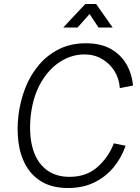

<svg xmlns="http://www.w3.org/2000/svg" viewBox="-20 -930 703 963"><path d="M322 13Q244 13 192 -17Q140 -47 110.5 -99Q81 -151 72.5 -217Q64 -283 73 -355Q82 -425 107 -489Q132 -553 174.5 -603.5Q217 -654 276 -683.5Q335 -713 411 -713Q484 -713 534 -685.5Q584 -658 612.5 -610.5Q641 -563 647 -501L581 -488Q578 -535 554.5 -573Q531 -611 492 -634Q453 -657 404 -657Q339 -657 282 -620.5Q225 -584 186 -517Q147 -450 135 -357Q124 -262 142.5 -191.5Q161 -121 208.5 -82Q256 -43 329 -43Q413 -43 468.5 -92Q524 -141 551 -211L610 -199Q589 -138 549 -90Q509 -42 452 -14.5Q395 13 322 13ZM297 -792 408 -910H462L545 -792H474L406 -895H461L369 -792Z"/></svg>

Font: Inclusive Sans Light
Style: Italic
Weight: 300
Italic angle: -7°
Designer: Olivia King
Foundry: Olivia King
Version: Version 2.004